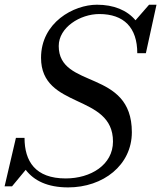

<svg xmlns="http://www.w3.org/2000/svg" viewBox="-56 -780 684 814"><path d="M-5 10 53 -60C88 -14 145.5 14.5 233 14.5C381.5 14.5 503 -80 503 -219.5C503 -489.5 193 -400 193 -585C193 -664 284 -720.5 365 -720.5C469 -720.5 526 -663.5 526 -554.5H562.5L607.5 -760H576L518.5 -694C482.5 -737 426 -760 355 -760C256.5 -760 118 -685 118 -535C118 -315.5 423 -385 423 -180C423 -81 328.5 -23.5 222.5 -23.5C93.5 -23.5 48 -96.5 48 -195.5H11.5L-36.5 10Z"/></svg>

Font: Bodoni* 06pt
Style: Italic
Weight: 400
Italic angle: -13°
Version: Version 2.3